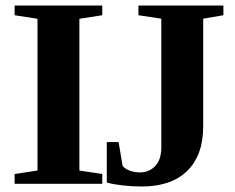

<svg xmlns="http://www.w3.org/2000/svg" viewBox="-20 -675 863 705"><path d="M271.5 -48.8 355.5 -36.1V0H33.7V-36.1L117.7 -48.8V-606L33.7 -619.1V-654.8H355.5V-619.1L271.5 -606ZM572.3 -606.4 488.3 -619.1V-654.8H800.3V-619.1L726.1 -606.4V-210.9Q726.1 -105 667.5 -47.6Q608.9 9.8 500.5 9.8Q463.9 9.8 428.5 5.6Q393.1 1.5 372.1 -4.9V-153.3H415.5L430.2 -65.9Q439.5 -54.7 456.5 -48.3Q473.6 -42 494.1 -42Q527.8 -42 550 -65.4Q572.3 -88.9 572.3 -134.8Z"/></svg>

Font: Tinos
Style: Bold
Weight: 700
Designer: Steve Matteson
Foundry: Monotype Imaging Inc.
Version: Version 1.23